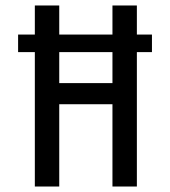

<svg xmlns="http://www.w3.org/2000/svg" viewBox="-20 -680 620 700"><path d="M107 0V-490H46V-554H107V-660H196V-554H390V-660H479V-554H534V-490H479V0H390V-300H196V0ZM196 -377H390V-490H196Z"/></svg>

Font: Bricolage Grotesque 10pt Condensed
Style: Regular
Weight: 400
Width: 3
Designer: Mathieu Triay
Foundry: Atelier Triay
Version: Version 1.000; ttfautohint (v1.8.4.7-5d5b);gftools[0.9.29]